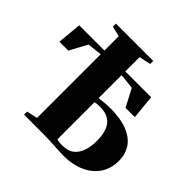

<svg xmlns="http://www.w3.org/2000/svg" viewBox="-204 -1018 1222 1222"><g transform="rotate(45 406.5 -407.5)"><path d="M531.5 8Q513.5 8 491.8 6.8Q470 5.5 446.5 4.2Q423 3 398.5 1.8Q374 0.5 350.5 0.5L167.5 0V-27.5L240.5 -43.5V-616.5L142 -605.5L78 -487H-2L13.5 -650H240.5V-779L171 -795.5V-823H507V-795.5L428.5 -778.5V-650H661L677 -487H593.5L531.5 -605.5L428.5 -616.5V-409.5Q448 -412 474.8 -414.8Q501.5 -417.5 525 -417.5Q619.5 -417.5 681 -393Q742.5 -368.5 772.5 -324Q802.5 -279.5 802.5 -219Q802.5 -147 767 -96.2Q731.5 -45.5 670.2 -18.8Q609 8 531.5 8ZM479 -33Q529 -33 558.5 -57Q588 -81 600.8 -121Q613.5 -161 613.5 -209Q613.5 -293.5 579.5 -335.5Q545.5 -377.5 474 -377.5Q460.5 -377.5 448.8 -376.2Q437 -375 428.5 -372.5V-38.5Q438.5 -35.5 450.8 -34.2Q463 -33 479 -33Z"/></g></svg>

Font: Merriweather 120pt Black
Style: Regular
Weight: 900
Designer: Eben Sorkin
Foundry: Eben Sorkin
Version: Version 2.100